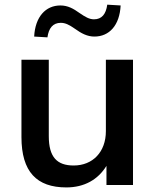

<svg xmlns="http://www.w3.org/2000/svg" viewBox="-20 -796 668 826"><path d="M265.6 10.3C342.8 10.3 401.9 -23.4 438 -82.5V0H552.2V-539.1H435.5V-231.9C435.5 -142.1 378.9 -84 296.9 -84C225.6 -84 189.9 -119.6 189.9 -210.4V-539.1H72.3V-206.5C72.3 -57.1 137.7 10.3 265.6 10.3ZM184.1 -635.3C189.5 -674.8 207.5 -697.8 241.7 -697.8C261.7 -697.8 278.8 -688.5 301.3 -672.9C330.6 -651.9 355.5 -638.7 386.2 -638.7C450.2 -638.7 494.6 -687 499 -772.5L441.4 -775.9C436 -734.9 417.5 -712.9 384.3 -712.9C363.8 -712.9 346.2 -723.6 323.2 -739.3C295.4 -759.3 271.5 -772.5 239.7 -772.5C176.8 -772.5 131.3 -724.1 127 -638.7Z"/></svg>

Font: Winston Medium
Style: Regular
Weight: 500
Designer: Vernon Adams, Kim Jin-seong, David Berlow, Cristiano Sobral
Foundry: The Winston Project Authors
Version: Version 3.004